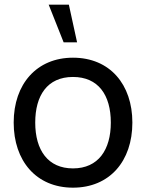

<svg xmlns="http://www.w3.org/2000/svg" viewBox="-20 -808 640 842"><path d="M318 -622.5H259L193.5 -787.5H282ZM300 15C460.5 15 560.5 -101 560.5 -270.5C560.5 -437.5 462 -555 300 -555C141.5 -555 40 -440 40 -270.5C40 -103 138.5 15 300 15ZM300 -69.5C191 -69.5 134.5 -148.5 134.5 -270.5C134.5 -388.5 187 -470.5 300 -470.5C410.5 -470.5 466 -392 466 -270.5C466 -151.5 411.5 -69.5 300 -69.5Z"/></svg>

Font: Hauora Medium
Style: Regular
Weight: 500
Designer: Wayne Shih
Foundry: WCYS
Version: Version 1.001;hotconv 1.0.109;makeotfexe 2.5.65596